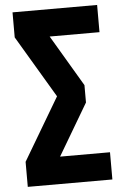

<svg xmlns="http://www.w3.org/2000/svg" viewBox="-59 -747 633 970"><g transform="rotate(-5 257.0 -262.5)"><path d="M42 180V53L251 -300V-226L42 -578V-705H471V-567H193L194 -608L372 -307V-219L193 84L192 42H471V180Z"/></g></svg>

Font: Nunito Sans 7pt Condensed Black
Style: Regular
Weight: 900
Width: 3
Designer: Vernon Adams
Foundry: Vernon Adams
Version: Version 3.101;gftools[0.9.27]